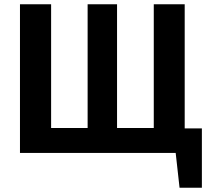

<svg xmlns="http://www.w3.org/2000/svg" viewBox="-20 -712 975 894"><path d="M840 -114H920V162H816L798 0H73V-692H218V-116H388V-692H525V-116H696V-692H840Z"/></svg>

Font: Fira Sans SemiBold
Style: Regular
Weight: 600
Designer: bBox Type GmbH & Carrois Corporate GbR & Edenspiekermann AG
Foundry: bBox Type GmbH & Carrois Corporate GbR & Edenspiekermann AG
Version: Version 4.301;PS 004.301;hotconv 1.0.88;makeotf.lib2.5.64775